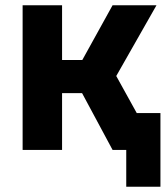

<svg xmlns="http://www.w3.org/2000/svg" viewBox="-20 -570 640 730"><path d="M422 -281 575 -550H408L293 -342H216V-550H66V0H216V-216H292L408 0H460V140H590V-140H500Z"/></svg>

Font: Tekne LDO ExtraBold
Style: Regular
Weight: 800
Monospace: yes
Designer: Alessio Laiso, Mario Rullo, Paolo Rosset
Foundry: Alessio Laiso
Version: Version 1.000;hotconv 1.0.109;makeotfexe 2.5.65596